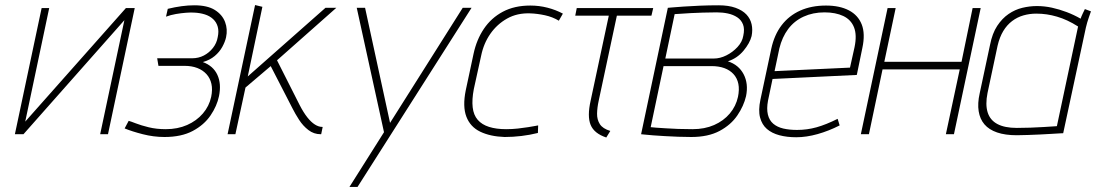

<svg xmlns="http://www.w3.org/2000/svg" viewBox="-20 -532 4344 761"><path d="M175 -500H145L39 0H73L473 -452L377 0H408L514 -500H479L80 -50Z M638 -466Q657 -473 677.5 -476.5Q698 -480 717.5 -481.5Q737 -483 750 -482Q772 -481 791.5 -475Q811 -469 824.5 -456.5Q838 -444 843 -426Q848 -408 843 -385Q839 -361 824 -342Q809 -323 788 -312Q767 -301 741 -301H603L608 -271H711Q740 -271 762 -262.5Q784 -254 798.5 -238Q813 -222 818 -199.5Q823 -177 817 -148Q809 -111 784 -82Q759 -53 721.5 -36.5Q684 -20 637 -20Q600 -20 569.5 -27.5Q539 -35 518.5 -43Q498 -51 490 -53L474 -23Q503 -11 546 0Q589 11 632 11Q699 11 744 -13Q789 -37 814.5 -74.5Q840 -112 848 -151Q858 -200 841.5 -235.5Q825 -271 784 -286Q812 -294 831 -310Q850 -326 861 -346Q872 -366 876 -384Q883 -416 872 -445Q861 -474 831.5 -492.5Q802 -511 750 -511Q726 -511 700 -507.5Q674 -504 645 -497Z M1168 -115 1078 -293 1313 -501H1270L962 -229L1020 -505L991 -512L882 0H913L953 -185L1053 -270L1139 -103Q1150 -81 1165.5 -57Q1181 -33 1202.5 -16.5Q1224 0 1251 0H1253L1259 -29H1257Q1243 -29 1228 -38.5Q1213 -48 1198 -67Q1183 -86 1168 -115Z M1365 209H1397L1849 -501H1814L1526 -45L1427 -501H1394L1502 -8Z M2195 -450 2211 -478Q2183 -493 2150 -501.5Q2117 -510 2082 -510Q2019 -510 1973 -485.5Q1927 -461 1898 -418Q1869 -375 1857 -319L1826 -174Q1813 -110 1828.5 -69.5Q1844 -29 1883.5 -10Q1923 9 1980 11Q2013 11 2046.5 7Q2080 3 2112 -5L2113 -35Q2113 -35 2102.5 -33Q2092 -31 2073.5 -28Q2055 -25 2032.5 -22.5Q2010 -20 1986 -20Q1947 -20 1918.5 -29Q1890 -38 1873.5 -57Q1857 -76 1853.5 -106.5Q1850 -137 1858 -179L1887 -311Q1897 -360 1923.5 -398Q1950 -436 1990 -458.5Q2030 -481 2082 -479Q2110 -478 2140 -471.5Q2170 -465 2195 -450Z M2353 -133 2425 -470H2562L2569 -500H2266L2260 -470H2393L2321 -133Q2314 -102 2314 -78Q2314 -54 2321 -37Q2328 -20 2343.5 -7.5Q2359 5 2383 13L2399 -13Q2369 -22 2357.5 -40Q2346 -58 2346.5 -82Q2347 -106 2353 -133Z M2865 -289Q2902 -301 2927 -331Q2952 -361 2959 -389Q2964 -414 2959 -436Q2954 -458 2938.5 -474.5Q2923 -491 2895.5 -501Q2868 -511 2828 -511Q2790 -511 2754.5 -509.5Q2719 -508 2690 -506Q2661 -504 2644 -502.5Q2627 -501 2627 -501L2521 0Q2523 0 2536 1.5Q2549 3 2569.5 4.5Q2590 6 2615.5 7.5Q2641 9 2668 10Q2695 11 2720 11Q2787 11 2832 -13Q2877 -37 2902.5 -74.5Q2928 -112 2937 -151Q2947 -200 2927.5 -237.5Q2908 -275 2865 -289ZM2821 -483Q2844 -483 2865 -478.5Q2886 -474 2902 -463.5Q2918 -453 2925 -435Q2932 -417 2926 -390Q2922 -366 2903 -345.5Q2884 -325 2859 -312.5Q2834 -300 2809 -300H2617L2654 -476Q2662 -476 2678 -477.5Q2694 -479 2716.5 -480Q2739 -481 2765.5 -482Q2792 -483 2821 -483ZM2725 -20Q2695 -20 2667.5 -21Q2640 -22 2618 -23.5Q2596 -25 2580.5 -26Q2565 -27 2559 -28L2610 -270H2800Q2829 -270 2851 -262Q2873 -254 2887.5 -238Q2902 -222 2906.5 -199.5Q2911 -177 2905 -148Q2897 -111 2872.5 -82Q2848 -53 2810.5 -36.5Q2773 -20 2725 -20Z M3024 -133 3042 -219 3376 -235 3398 -342Q3410 -398 3395.5 -435Q3381 -472 3344.5 -491Q3308 -510 3254 -510Q3196 -510 3151.5 -490Q3107 -470 3078 -432Q3049 -394 3037 -339L2994 -137Q2985 -95 2992.5 -66.5Q3000 -38 3019.5 -21Q3039 -4 3069 4Q3099 12 3136 12Q3176 12 3220.5 -0.5Q3265 -13 3308 -35L3300 -61Q3254 -38 3216.5 -27.5Q3179 -17 3139 -17Q3109 -17 3085 -22.5Q3061 -28 3045 -41.5Q3029 -55 3023.5 -78Q3018 -101 3024 -133ZM3367 -345 3349 -264 3050 -250 3069 -340Q3080 -385 3104 -417Q3128 -449 3165 -466Q3202 -483 3248 -483Q3292 -483 3322.5 -468.5Q3353 -454 3365 -423.5Q3377 -393 3367 -345Z M3791 -287H3485L3530 -500H3498L3392 0H3424L3478 -257H3784L3729 0H3761L3867 -500H3835Z M4304 -487 4280 -496Q4278 -492 4272 -479.5Q4266 -467 4263 -458Q4237 -473 4208 -484Q4179 -495 4149.5 -501.5Q4120 -508 4090 -508Q4061 -508 4032 -501Q4003 -494 3977.5 -476.5Q3952 -459 3932.5 -429.5Q3913 -400 3904 -354L3863 -162Q3854 -122 3859 -91Q3864 -60 3882 -39Q3900 -18 3932 -7Q3964 4 4010 4Q4030 4 4054.5 3Q4079 2 4103.5 1Q4128 0 4149 -1.5Q4170 -3 4182.5 -3.5Q4195 -4 4194 -4L4284 -423Q4289 -444 4295 -461Q4301 -478 4304 -487ZM3894 -163 3934 -351Q3942 -385 3956.5 -409Q3971 -433 3991.5 -448.5Q4012 -464 4036.5 -471Q4061 -478 4087 -478Q4109 -478 4129 -475Q4149 -472 4169.5 -466Q4190 -460 4210.5 -450.5Q4231 -441 4253 -427L4169 -32Q4170 -32 4155 -31Q4140 -30 4116 -28.5Q4092 -27 4064 -26Q4036 -25 4010 -25Q3962 -25 3933 -40.5Q3904 -56 3894.5 -87Q3885 -118 3894 -163Z"/></svg>

Font: Advent Pro ExtraLight
Style: Italic
Weight: 250
Italic angle: -12°
Version: Version 3.000